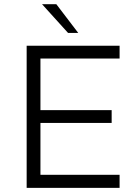

<svg xmlns="http://www.w3.org/2000/svg" viewBox="-20 -912 662 932"><path d="M310.5 -752 184.1 -891.6H253.4L359.9 -752ZM109.4 0V-689.9H560.5V-627.9H176.3V-377.4H522V-315.4H176.3V-63.5H560.5V0Z"/></svg>

Font: HK Grotesk Legacy
Style: Regular
Weight: 400
Designer: Alfredo Marco Pradil
Foundry: Hanken Design Co.
Version: Version 2.022;PS 002.022;hotconv 1.0.88;makeotf.lib2.5.64775